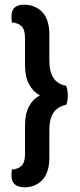

<svg xmlns="http://www.w3.org/2000/svg" viewBox="-20 -737 342 821"><path d="M151 -329Q121 -314 104 -282Q87 -250 87 -201V-78Q87 -43 72.5 -28.5Q58 -14 31 -12Q30 -5 29.5 1Q29 7 29 13Q29 39 43.5 51.5Q58 64 84 64Q131 64 161 32.5Q191 1 191 -63V-179Q191 -229 208.5 -255Q226 -281 263 -289Q267 -296 268.5 -307.5Q270 -319 270 -329Q270 -340 268 -351Q266 -362 263 -370Q226 -377 208.5 -404Q191 -431 191 -479V-589Q191 -654 160.5 -685.5Q130 -717 83 -717Q57 -717 43 -705Q29 -693 29 -666Q29 -660 29.5 -654Q30 -648 31 -641Q58 -639 72.5 -624.5Q87 -610 87 -574V-457Q87 -409 104 -377Q121 -345 151 -329Z"/></svg>

Font: BalooTamma2SemiBold
Style: Regular
Weight: 600
Designer: Divya Kowshik, Shuchita Grover and Ek Type
Foundry: Ek Type
Version: Version 1.700